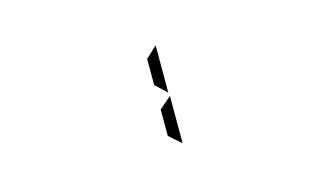

<svg xmlns="http://www.w3.org/2000/svg" viewBox="-47 -1037 894 525"><g transform="rotate(-15 400.0 -775.0)"><path d="M417 -636 383 -666V-741L417 -770ZM415 -914V-780L383 -810V-884Z"/></g></svg>

Font: Digital Numbers
Style: Regular
Weight: 400
Version: Version 001.102